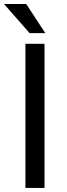

<svg xmlns="http://www.w3.org/2000/svg" viewBox="-36 -927 328 947"><path d="M183.6 -710.9V0H89.4V-710.9ZM93.3 -907.2 187.5 -763.7H109.9L-16.1 -907.2Z"/></svg>

Font: RobotoDEMO
Style: Regular
Weight: 400
Designer: Christian Robertson
Foundry: Google
Version: Version 2.136